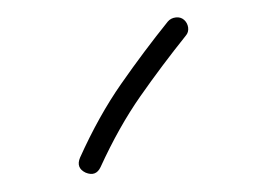

<svg xmlns="http://www.w3.org/2000/svg" viewBox="-20 -756 300 219"><path d="M189.9 -733.4Q193.8 -730 194.6 -724.6Q195.3 -719.2 191.9 -715.3Q164.6 -681.2 140.1 -646.2Q115.7 -611.3 94.7 -565.4Q89.4 -554.2 77.6 -559.1Q66.4 -564.5 71.3 -576.2Q92.8 -624 118.4 -660.6Q144 -697.3 171.4 -731.4Q174.8 -735.4 180.4 -736.1Q186 -736.8 189.9 -733.4Z"/></svg>

Font: Mikhak-FD ExtraLight
Style: Regular
Weight: 200
Designer: Amin Abedi
Version: Version 3.2